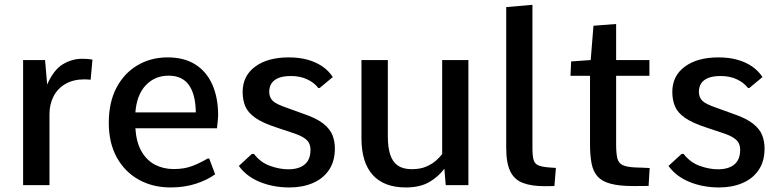

<svg xmlns="http://www.w3.org/2000/svg" viewBox="-20 -782 3291 811"><path d="M77.6 0V-528.3H170.4L179.2 -424.8Q206.1 -486.3 244.6 -510Q283.2 -533.7 327.1 -533.7Q338.9 -533.7 349.4 -533Q359.9 -532.2 370.6 -530.3L362.8 -445.3Q356 -445.8 349.4 -446.3Q342.8 -446.8 336.9 -446.8Q290 -446.8 256.8 -427.7Q223.6 -408.7 206.3 -375.2Q189 -341.8 189 -299.3V0Z M700.7 9.8Q625 9.8 565.9 -23.2Q506.8 -56.2 473.1 -117.4Q439.5 -178.7 439.5 -263.2Q439.5 -350.1 472.2 -411.9Q504.9 -473.6 561.3 -506.6Q617.7 -539.6 687.5 -539.6Q757.8 -539.6 804.9 -509.8Q852.1 -480 876.5 -425.5Q900.9 -371.1 901.4 -296.9Q901.4 -287.1 900.1 -274.2Q898.9 -261.2 897.7 -251.5Q896.5 -241.7 896.5 -240.2H551.8Q555.7 -181.2 577.4 -143.1Q599.1 -105 634.5 -86.4Q669.9 -67.9 713.9 -67.9Q758.3 -67.9 791.5 -80.6Q824.7 -93.3 856.9 -112.3H863.8L888.7 -45.9Q856.4 -22 807.9 -6.1Q759.3 9.8 700.7 9.8ZM551.8 -307.1H807.1Q806.2 -382.8 778.1 -422.6Q750 -462.4 692.4 -462.4Q634.3 -462.4 595.9 -422.1Q557.6 -381.8 551.8 -307.1Z M1202.6 9.8Q1134.8 9.8 1078.1 -13.2Q1021.5 -36.1 988.8 -81.1L1043.9 -131.8H1052.7Q1081.1 -95.2 1121.3 -81.1Q1161.6 -66.9 1197.3 -66.9Q1242.7 -66.9 1267.1 -87.4Q1291.5 -107.9 1291.5 -148.9Q1291.5 -164.1 1285.9 -176.5Q1280.3 -189 1263.2 -200.2Q1246.1 -211.4 1211.9 -222.2L1148.9 -243.2Q1088.9 -262.7 1057.9 -284.7Q1026.9 -306.6 1015.9 -333.5Q1004.9 -360.4 1004.9 -393.6Q1004.9 -461.4 1057.6 -500.5Q1110.4 -539.6 1200.2 -539.6Q1243.7 -539.6 1279.1 -529.8Q1314.5 -520 1341.6 -501.5Q1368.7 -482.9 1385.7 -456.5L1330.1 -410.2H1324.7Q1307.1 -433.1 1277.3 -447Q1247.6 -460.9 1209.5 -460.9Q1177.2 -460.9 1157 -452.9Q1136.7 -444.8 1127 -429.9Q1117.2 -415 1117.2 -394.5Q1117.2 -371.6 1131.1 -356.9Q1145 -342.3 1192.9 -326.2L1260.3 -301.8Q1316.9 -282.7 1345.7 -259.8Q1374.5 -236.8 1384.5 -210.7Q1394.5 -184.6 1394.5 -155.3Q1394.5 -100.6 1369.6 -64Q1344.7 -27.3 1301.3 -8.8Q1257.8 9.8 1202.6 9.8Z M1694.3 9.8Q1602.1 9.8 1554.4 -43Q1506.8 -95.7 1506.8 -197.8V-528.3H1618.2V-205.1Q1618.2 -159.7 1628.2 -128.9Q1638.2 -98.1 1660.4 -82.8Q1682.6 -67.4 1719.2 -67.4Q1755.4 -67.4 1780.5 -78.4Q1805.7 -89.4 1822 -104Q1838.4 -118.7 1847.7 -131.3V-528.3H1958.5V0H1862.8L1856.9 -69.3Q1832 -35.6 1793 -12.9Q1753.9 9.8 1694.3 9.8Z M2279.3 4.4Q2224.6 4.4 2188.7 -9.3Q2152.8 -22.9 2135.5 -58.1Q2118.2 -93.3 2118.2 -157.7V-752L2229 -761.7V-157.7Q2229 -123.5 2233.9 -106.7Q2238.8 -89.8 2253.9 -83.5Q2269 -77.1 2299.3 -74.7Q2306.6 -74.2 2313.7 -73.7Q2320.8 -73.2 2328.1 -72.8L2321.8 3.9Q2308.6 3.9 2298.6 4.2Q2288.6 4.4 2279.3 4.4Z M2656.2 3.9Q2596.2 3.9 2559.6 -5.9Q2522.9 -15.6 2504.2 -36.6Q2485.4 -57.6 2478.8 -91.6Q2472.2 -125.5 2472.2 -174.3V-461.9H2389.6L2392.6 -522.5L2475.1 -528.3L2486.8 -673.3L2582.5 -680.7V-528.3H2723.1V-461.9H2582.5V-172.4Q2582.5 -134.3 2587.6 -113.5Q2592.8 -92.8 2610.4 -84.5Q2627.9 -76.2 2664.6 -74.7Q2679.2 -74.2 2694.1 -73.7Q2709 -73.2 2724.1 -72.3L2719.7 3.4Q2704.1 3.4 2688.2 3.7Q2672.4 3.9 2656.2 3.9Z M3017.6 9.8Q2949.7 9.8 2893.1 -13.2Q2836.4 -36.1 2803.7 -81.1L2858.9 -131.8H2867.7Q2896 -95.2 2936.3 -81.1Q2976.6 -66.9 3012.2 -66.9Q3057.6 -66.9 3082 -87.4Q3106.4 -107.9 3106.4 -148.9Q3106.4 -164.1 3100.8 -176.5Q3095.2 -189 3078.1 -200.2Q3061 -211.4 3026.9 -222.2L2963.9 -243.2Q2903.8 -262.7 2872.8 -284.7Q2841.8 -306.6 2830.8 -333.5Q2819.8 -360.4 2819.8 -393.6Q2819.8 -461.4 2872.6 -500.5Q2925.3 -539.6 3015.1 -539.6Q3058.6 -539.6 3094 -529.8Q3129.4 -520 3156.5 -501.5Q3183.6 -482.9 3200.7 -456.5L3145 -410.2H3139.6Q3122.1 -433.1 3092.3 -447Q3062.5 -460.9 3024.4 -460.9Q2992.2 -460.9 2971.9 -452.9Q2951.7 -444.8 2941.9 -429.9Q2932.1 -415 2932.1 -394.5Q2932.1 -371.6 2946 -356.9Q2960 -342.3 3007.8 -326.2L3075.2 -301.8Q3131.8 -282.7 3160.6 -259.8Q3189.5 -236.8 3199.5 -210.7Q3209.5 -184.6 3209.5 -155.3Q3209.5 -100.6 3184.6 -64Q3159.7 -27.3 3116.2 -8.8Q3072.8 9.8 3017.6 9.8Z"/></svg>

Font: Comme Medium
Style: Regular
Weight: 500
Version: Version 1.000;gftools[0.9.27]